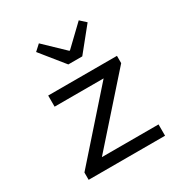

<svg xmlns="http://www.w3.org/2000/svg" viewBox="-174 -873 947 1001"><g transform="rotate(-30 300.0 -373.0)"><path d="M71 0V-44L403 -419H108V-486H522V-442L190 -68H531V0ZM280 -574 167 -714 202 -746 320 -633H324L442 -746L477 -714L364 -574Z"/></g></svg>

Font: Source Code Variable
Style: Regular
Weight: 400
Monospace: yes
Designer: Paul D. Hunt, Teo Tuominen
Foundry: Adobe Systems Incorporated
Version: Version 1.010;hotconv 1.0.106;makeotfexe 2.5.65593